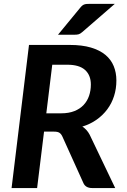

<svg xmlns="http://www.w3.org/2000/svg" viewBox="-20 -950 640 970"><path d="M38.5 0ZM202.5 -285H253C265.3 -285 274.4 -283.1 280.2 -279.2C286.1 -275.4 291 -269.2 295 -260.5L401 -26C408.3 -8.7 423.2 0 445.5 0H562L433 -269.5C423.7 -287.2 411.3 -300.8 396 -310.5C423 -318.8 447.1 -330.5 468.2 -345.5C489.4 -360.5 507.4 -378 522.2 -398C537.1 -418 548.4 -440.2 556.2 -464.8C564.1 -489.2 568 -515.5 568 -543.5C568 -569.8 563.5 -594 554.5 -616C545.5 -638 531.5 -656.9 512.5 -672.8C493.5 -688.6 469.1 -700.9 439.2 -709.8C409.4 -718.6 373.7 -723 332 -723H126.5L38.5 0H167.5ZM244 -623H320C360.3 -623 390.2 -614.2 409.8 -596.5C429.2 -578.8 439 -554.3 439 -523C439 -502.7 436 -483.7 430 -466C424 -448.3 414.8 -432.9 402.5 -419.8C390.2 -406.6 374.6 -396.2 355.8 -388.8C336.9 -381.2 314.5 -377.5 288.5 -377.5H214ZM560 -930.5H434C428 -930.5 422.8 -930.3 418.2 -930C413.8 -929.7 409.6 -928.8 405.8 -927.5C401.9 -926.2 398.3 -924.1 395 -921.2C391.7 -918.4 388.2 -914.7 384.5 -910L273 -774.5H355C363.7 -774.5 370.8 -775.2 376.2 -776.5C381.8 -777.8 388 -781.5 395 -787.5Z"/></svg>

Font: Lato
Style: Bold Italic
Weight: 700
Italic angle: -7°
Designer: Lukasz Dziedzic
Foundry: tyPoland Lukasz Dziedzic
Version: Version 2.007; 2014-02-27